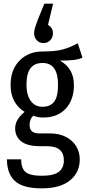

<svg xmlns="http://www.w3.org/2000/svg" viewBox="-20 -820 474 1052"><path d="M432 -504Q409 -494 380.5 -491Q352 -488 308 -488Q385 -446 385 -354Q385 -273 340 -224.5Q295 -176 216 -176Q187 -176 163 -186Q153 -178 147.5 -164.5Q142 -151 142 -136Q142 -114 154 -101.5Q166 -89 197 -89H255Q304 -89 341 -70Q378 -51 397.5 -18.5Q417 14 417 53Q417 125 363.5 168.5Q310 212 209 212Q105 212 61.5 171.5Q18 131 18 53H96Q96 102 120 122.5Q144 143 210 143Q274 143 302 121.5Q330 100 330 59Q330 -19 238 -19H201Q129 -19 96 -45.5Q63 -72 63 -117Q63 -165 115 -207Q38 -254 38 -355Q38 -438 87 -488Q136 -538 214 -538Q284 -538 324 -549Q364 -560 406 -583ZM125 -355Q125 -301 148 -268Q171 -235 212 -235Q256 -235 277 -263Q298 -291 298 -356Q298 -475 213 -475Q169 -475 147 -446Q125 -417 125 -355ZM167 -638Q167 -651 171.5 -666.5Q176 -682 188 -714L223 -800H271L243 -684Q270 -668 270 -638Q270 -615 255.5 -599.5Q241 -584 218 -584Q196 -584 181.5 -599.5Q167 -615 167 -638Z"/></svg>

Font: Fira Sans Compressed
Style: Regular
Weight: 400
Width: 1
Designer: bBox Type GmbH & Carrois Corporate GbR & Edenspiekermann AG
Foundry: bBox Type GmbH & Carrois Corporate GbR & Edenspiekermann AG
Version: Version 4.301